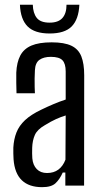

<svg xmlns="http://www.w3.org/2000/svg" viewBox="-20 -787 430 814"><path d="M158.5 6.5Q103 6.5 72.5 -22.8Q42 -52 37.5 -111.5Q37 -124 36.5 -136.2Q36 -148.5 36.5 -161Q38.5 -197 49.8 -225.5Q61 -254 86 -277.5Q111 -301 155 -322Q178.5 -333.5 205.5 -345Q232.5 -356.5 258.5 -365V-484Q258.5 -517 244.8 -531.5Q231 -546 195.5 -546Q165.5 -546 147.5 -533.5Q129.5 -521 128 -489Q127 -474 126.8 -454.8Q126.5 -435.5 127 -418.2Q127.5 -401 128 -391.5H50Q49.5 -413 49 -435.5Q48.5 -458 49 -479Q51 -523 66 -551.5Q81 -580 113.2 -593.8Q145.5 -607.5 199 -607.5Q252.5 -607.5 282.5 -593.2Q312.5 -579 324.8 -548Q337 -517 337 -468L336.5 0H257V-55.5H246Q233 -26.5 215.2 -10Q197.5 6.5 158.5 6.5ZM179.5 -53.5Q208 -53.5 227.5 -68Q247 -82.5 257.5 -110L258.5 -297.5Q238.5 -291.5 217.5 -282Q196.5 -272.5 170.5 -256.5Q138 -238 127.8 -214.8Q117.5 -191.5 116.5 -161Q116 -147.5 116.2 -137Q116.5 -126.5 117 -116Q119.5 -87 135.8 -70.2Q152 -53.5 179.5 -53.5ZM190.5 -645Q127 -645 97 -675Q67 -705 64.5 -767H119Q120 -731.5 135.8 -711.2Q151.5 -691 190.5 -691Q227 -691 244.5 -710.5Q262 -730 262 -767H316.5Q313.5 -705 284 -675Q254.5 -645 190.5 -645Z"/></svg>

Font: Big Shoulders Text Thin
Style: Regular
Weight: 400
Version: Version 2.002